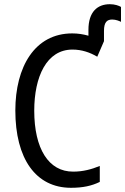

<svg xmlns="http://www.w3.org/2000/svg" viewBox="-20 -884 596 914"><path d="M503 -864C443 -864 401 -827 401 -742V-714C376 -721 351 -725 324 -725C145 -725 53 -565 53 -358C53 -129 150 10 318 10C374 10 416 1 455 -18V-94C416 -78 375 -67 329 -67C211 -66 143 -177 143 -357C143 -519 202 -648 325 -648C370 -648 409 -634 443 -614L475 -688V-737C475 -778 489 -791 514 -791C532 -791 548 -784 556 -780V-851C546 -857 527 -864 503 -864Z"/></svg>

Font: Noto Sans Condensed
Style: Regular
Weight: 400
Width: 3
Designer: Monotype Design Team
Foundry: Monotype Imaging Inc.
Version: Version 2.013